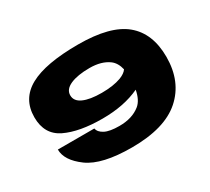

<svg xmlns="http://www.w3.org/2000/svg" viewBox="-134 -906 1242 1137"><g transform="rotate(-30 487.0 -337.0)"><path d="M475 7Q271 7 179.2 -60.2Q87.5 -127.5 87.5 -202H337Q342 -175 374.8 -157.8Q407.5 -140.5 474 -140.5Q562 -140.5 616.5 -184.5Q652 -213.5 664 -278.5Q557 -228 409.5 -228Q251.5 -228 157 -273.5Q62.5 -319 62.5 -436Q62.5 -562 170.8 -621.5Q279 -681 502.5 -681Q721.5 -681 820.2 -599Q919 -517 919 -356.5Q919 -187.5 809.2 -90.2Q699.5 7 475 7ZM664.5 -417.5Q653 -466.5 621.5 -490Q572 -526.5 491 -526.5Q409 -526.5 360.2 -505Q311.5 -483.5 311.5 -443Q311.5 -403 356.2 -382.8Q401 -362.5 481.5 -362.5Q560.5 -362.5 613.5 -382Q650 -396 664.5 -417.5Z"/></g></svg>

Font: Anybody UltraExpanded ExtraBold
Style: Regular
Weight: 800
Width: 9
Designer: Tyler Finck
Foundry: Etcetera Type Company
Version: Version 1.010; ttfautohint (v1.8.3) -l 8 -r 50 -G 200 -x 14 